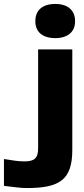

<svg xmlns="http://www.w3.org/2000/svg" viewBox="-150 -750 426 972"><path d="M29 -644V-641C29 -590 64 -557 130 -557C194 -557 230 -590 230 -641V-644C230 -697 194 -730 130 -730C64 -730 29 -697 29 -644ZM-130 191C-69 198 -46 202 -14 202C151 202 216 161 216 9V-500H43V1C43 51 24 67 -26 67C-60 67 -85 62 -130 55Z"/></svg>

Font: LT Wave Black
Style: Regular
Weight: 900
Designer: Daniel Lyons
Version: Version 2.5 (Glyphs App)